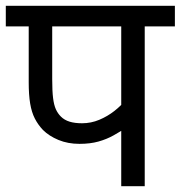

<svg xmlns="http://www.w3.org/2000/svg" viewBox="-20 -642 623 662"><path d="M479 -551V0H398V-227L417 -203Q396 -189 372 -175.5Q348 -162 319.5 -154Q291 -146 254 -146Q214 -146 181.5 -159.5Q149 -173 128 -194Q111 -212 100 -233.5Q89 -255 84 -285Q79 -315 79 -358V-551H0V-622H583V-551ZM398 -551H160V-369Q160 -328 163 -304Q166 -280 172.5 -265.5Q179 -251 190 -240Q202 -228 220 -222.5Q238 -217 263 -217Q294 -217 322.5 -229Q351 -241 374.5 -259.5Q398 -278 414 -298L398 -246Z"/></svg>

Font: Noto Sans Ambassadori
Style: Regular
Weight: 400
Designer: Monotype Design Team
Foundry: Monotype Imaging Inc.
Version: Version 2.013